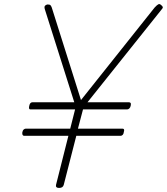

<svg xmlns="http://www.w3.org/2000/svg" viewBox="-20 -912 822 946"><path d="M271 14Q253 14 256 -1L317 -243H98Q94 -243 91.5 -247Q89 -251 90 -260Q92 -270 97 -274Q102 -278 106 -278H326L350 -373H129Q125 -373 123.5 -377Q122 -381 124 -390Q126 -400 130 -404Q134 -408 139 -408H346L201 -866Q197 -879 202 -884Q207 -889 214 -890Q225 -890 228.5 -886.5Q232 -883 235 -875L379 -419L742 -875Q754 -888 760.5 -891Q767 -894 774 -887Q781 -882 782 -877Q783 -872 776 -865L411 -408H616Q621 -408 623.5 -404.5Q626 -401 624 -391Q622 -382 617 -377.5Q612 -373 607 -373H389L364 -278H584Q589 -278 591 -274.5Q593 -271 590 -261Q589 -252 584.5 -247.5Q580 -243 575 -243H356L294 -1Q290 14 271 14Z"/></svg>

Font: Playwrite IS Thin
Style: Regular
Weight: 250
Designer: Veronika Burian, José Scaglione
Foundry: TypeTogether
Version: Version 1.002